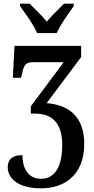

<svg xmlns="http://www.w3.org/2000/svg" viewBox="-20 -786 512 1046"><path d="M182 -606H289C308 -651 355 -715 382 -753V-766H329C302 -738 261 -701 235 -668C209 -701 168 -738 142 -766H89V-753C116 -715 164 -651 182 -606ZM204 240C326 240 439 172 439 -2C439 -156 348 -216 234 -224L422 -475V-536H59L50 -362H94L100 -383C110 -432 119 -447 159 -447H327L148 -207V-167H172C268 -167 319 -111 319 4C319 137 269 188 203 188C129 188 102 124 102 59C44 59 22 85 22 126C22 176 66 240 204 240Z"/></svg>

Font: Noto Serif Condensed Semi
Style: Regular
Weight: 600
Width: 3
Designer: Monotype Design Team
Foundry: Monotype Imaging Inc.
Version: Version 1.002